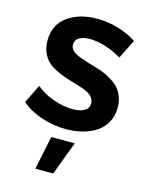

<svg xmlns="http://www.w3.org/2000/svg" viewBox="-115 -615 713 913"><g transform="rotate(15 241.0 -158.5)"><path d="M397.9 -390.1Q359.4 -413.1 317.6 -426Q275.9 -439 241.2 -439Q208 -439 188.5 -427.5Q168.9 -416 168.9 -392.1Q168.9 -376 181.2 -364Q193.4 -352.1 213.1 -344.5Q232.9 -336.9 258.5 -328.6Q284.2 -320.3 310.5 -313Q336.9 -305.7 362.5 -292.2Q388.2 -278.8 408 -262.2Q427.7 -245.6 439.9 -218.5Q452.1 -191.4 452.1 -157.2Q452.1 -117.7 435.3 -86.2Q418.5 -54.7 389.2 -35.2Q359.9 -15.6 322.3 -5.4Q284.7 4.9 241.2 4.9Q179.2 4.9 120.4 -14.4Q61.5 -33.7 20 -69.8L64.9 -161.1Q100.6 -130.4 150.9 -112.8Q201.2 -95.2 246.1 -95.2Q281.7 -95.2 303.5 -107.4Q325.2 -119.6 325.2 -145Q325.2 -165 309.8 -179.2Q294.4 -193.4 269.8 -202.1Q245.1 -210.9 215.3 -219.2Q185.5 -227.5 156 -239.3Q126.5 -251 101.8 -267.3Q77.1 -283.7 62 -312.5Q46.9 -341.3 46.9 -379.9Q46.9 -458 104.7 -499.5Q162.6 -541 249 -541Q301.8 -541 353.3 -525.9Q404.8 -510.7 444.8 -483.9ZM183.1 59.1H298.8L236.8 224.1H148.9Z"/></g></svg>

Font: Montserrat-Arabic Medium
Style: Regular
Weight: 500
Designer: Mohamed Gaber
Foundry: Kief Type Foundry
Version: Version 5.008;PS 005.008;hotconv 1.0.88;makeotf.lib2.5.64775